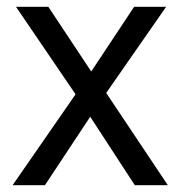

<svg xmlns="http://www.w3.org/2000/svg" viewBox="-20 -544 540 564"><path d="M292 -271 473 0H376L245 -201L112 0H17L202 -267L27 -524H122L248 -334L374 -524H468Z"/></svg>

Font: Ekushey Amar Bangla
Style: Regular
Weight: 400
Designer: Al Mamun Sumon
Foundry: Al Mamun Sumon
Version: Version 1.0